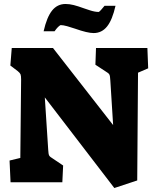

<svg xmlns="http://www.w3.org/2000/svg" viewBox="-20 -915 788 964"><path d="M205 -426 222 -164Q223 -141 227 -134Q231 -127 245 -119L297 -84L293 0H33L28 -109L82 -122L86 -516Q86 -535 83 -542Q80 -549 69 -558L32 -586L39 -674H246L548 -287L534 -510Q533 -534 529 -541Q525 -548 511 -556L459 -590L462 -674H720L724 -572L673 -550L669 -9L554 29ZM357 -771Q337 -778 317 -783.5Q297 -789 284 -789Q278 -786 270.5 -778.5Q263 -771 254 -758H199Q215 -829 241.5 -862Q268 -895 309 -895Q329 -895 350.5 -889.5Q372 -884 402 -873Q407 -871 432 -863Q457 -855 476 -855Q481 -858 488 -866Q495 -874 505 -886H560Q544 -815 517.5 -782Q491 -749 450 -749Q419 -749 357 -771Z"/></svg>

Font: Suez One
Style: Regular
Weight: 400
Version: Version 1.000